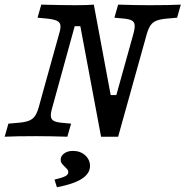

<svg xmlns="http://www.w3.org/2000/svg" viewBox="-22 -591 802 830"><path d="M325.3 -477.7H300.9L224.8 -201.6H165.9L233.7 -445.2Q241 -468.8 239.1 -481.8Q237.3 -494.7 224.3 -501Q211.3 -507.4 182 -510.6L140.3 -514.5L156.4 -571Q246.8 -568.5 305.1 -568.5H304.5Q358.5 -568.5 383.6 -571L456.5 -180H480.9L554.8 -445.2Q561.3 -469.4 560.1 -482.7Q558.8 -496 548.4 -502Q537.9 -508.1 515.4 -510.5L472.6 -514.5L488.7 -571Q565.4 -568.5 623.8 -568.5Q711.1 -568.5 759.7 -571L743.6 -514.5L700.2 -510.7Q671.3 -508.2 654.9 -501.8Q638.6 -495.3 629.4 -482.4Q620.2 -469.5 612.9 -445.2L488.7 0H414.9ZM242.6 -60.5 285.3 -56.5 269.2 0Q192.5 -2.4 134.1 -2.4Q46.8 -2.4 -1.8 0L14.3 -56.5L57.7 -60.3Q86.6 -62.7 103 -69.2Q119.4 -75.7 128.5 -88.6Q137.7 -101.5 145 -125.8L165.9 -201.6H224.8L203.9 -125.8Q196.7 -101.6 197.9 -88.3Q199.1 -75 209.5 -69Q220 -62.9 242.6 -60.5ZM273.3 153.2Q273.3 146.8 269.7 142Q266.1 137.2 258.1 129.8Q248.4 120.3 244.4 114.6Q240.3 108.9 240.3 99.9Q240.3 83.5 255.2 72.4Q270.1 61.3 293.4 61.3Q324.7 61.3 345.9 80.1Q367.1 99 367.1 126.5Q367.1 159.1 331.8 181.9Q296.4 204.7 224.1 218.5L213.6 185.5Q247.5 177.4 260.4 170.6Q273.3 163.7 273.3 153.2Z"/></svg>

Font: Playfair Micro SmCond SmLight
Style: Italic
Weight: 360
Width: 4
Italic angle: -15.6°
Designer: Claus Eggers Sørensen
Foundry: Claus Eggers Sørensen
Version: Version 2.203;Glyphs 3.3 (3326)